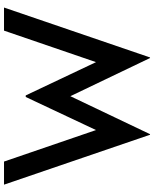

<svg xmlns="http://www.w3.org/2000/svg" viewBox="77 -824 786 981"><g transform="rotate(-90 470.5 -333.0)"><path d="M18 -706H136L297 -236L466 -595H474L644 -236L805 -706H923L668 40H665L470 -367L276 40H273Z"/></g></svg>

Font: Lineal Medium
Style: Regular
Weight: 600
Designer: Created by Frank Adebiaye with contributions from Anton Moglia & Ariel Martín Pérez
Created by Frank ADEBIAYE with FontF
Foundry: Velvetyne Type Foundry
Version: Version 2.000